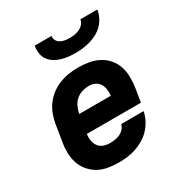

<svg xmlns="http://www.w3.org/2000/svg" viewBox="-174 -867 948 1002"><g transform="rotate(-30 300.0 -366.0)"><path d="M253 8Q221 8 189.5 2.5Q158 -3 131.5 -18Q105 -33 85.5 -56.5Q66 -80 56.5 -109Q47 -138 46.5 -170.5Q46 -203 52 -235L68 -335Q73 -363 83.5 -390Q94 -417 112 -440.5Q130 -464 154 -481.5Q178 -499 205.5 -509.5Q233 -520 261 -524Q289 -528 316 -528Q349 -528 380.5 -522.5Q412 -517 439.5 -502.5Q467 -488 487 -464.5Q507 -441 516.5 -412Q526 -383 526.5 -350.5Q527 -318 522 -285L509 -205H183Q180 -185 183 -166Q186 -147 196.5 -132Q207 -117 225 -110Q243 -103 263 -103Q278 -103 293 -105Q308 -107 323 -113.5Q338 -120 349.5 -132.5Q361 -145 364 -160H499Q494 -134 481.5 -109.5Q469 -85 450 -64.5Q431 -44 406.5 -29.5Q382 -15 356.5 -6.5Q331 2 305 5Q279 8 253 8ZM391 -315Q393 -335 390.5 -353.5Q388 -372 378.5 -387Q369 -402 352.5 -409.5Q336 -417 317 -417Q297 -417 276.5 -411Q256 -405 239.5 -390.5Q223 -376 214 -356.5Q205 -337 201 -317V-315ZM343 -600Q321 -600 299.5 -602.5Q278 -605 257.5 -611.5Q237 -618 219.5 -629.5Q202 -641 190.5 -658Q179 -675 176.5 -696.5Q174 -718 177 -740H279Q277 -725 283.5 -713Q290 -701 302 -694.5Q314 -688 328 -685.5Q342 -683 357 -683Q372 -683 387 -685.5Q402 -688 416 -694.5Q430 -701 440.5 -713Q451 -725 453 -740H555Q552 -718 541.5 -696.5Q531 -675 514.5 -658Q498 -641 476.5 -629.5Q455 -618 432.5 -611.5Q410 -605 387.5 -602.5Q365 -600 343 -600Z"/></g></svg>

Font: Iosevka Aile Heavy Oblique
Style: Regular
Weight: 900
Italic angle: -9°
Designer: Belleve Invis
Foundry: Belleve Invis
Version: Version 31.1.0; ttfautohint (v1.8.4)